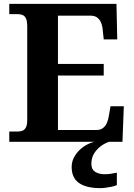

<svg xmlns="http://www.w3.org/2000/svg" viewBox="-20 -734 693 994"><path d="M28 0V-53H70Q84 -53 95.5 -57Q107 -61 114 -74Q121 -87 121 -113V-596Q121 -625 114.5 -638.5Q108 -652 96.5 -656.5Q85 -661 70 -661H28V-714H583L587 -530H517L512 -577Q510 -602 502.5 -618.5Q495 -635 482 -644Q469 -653 448 -653H280V-403H517V-343H280V-61H480Q500 -61 513 -71Q526 -81 533.5 -98Q541 -115 544 -137L552 -184H621L614 0ZM500 240Q427 240 389 213.5Q351 187 351 130Q351 99 368 72Q385 45 412 26Q439 7 469 0H546Q525 6 503.5 21.5Q482 37 467.5 60Q453 83 453 115Q453 143 472.5 155.5Q492 168 522 168Q536 168 551.5 166Q567 164 585 160V224Q575 229 559 232.5Q543 236 527 238Q511 240 500 240Z"/></svg>

Font: Noto Serif Armenian
Style: Bold
Weight: 700
Version: Version 2.007